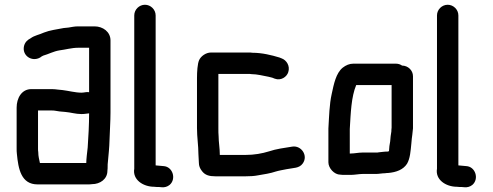

<svg xmlns="http://www.w3.org/2000/svg" viewBox="-20 -726 2073 808"><path d="M323 -336C297 -336 268 -344 243 -347L223 -349C215 -350 207 -351 198 -351H112C71 -351 50 -313 50 -273V-101C50 -94 50 -86 51 -79C57 -15 69 50 138 50H348C355 50 362 50 367 49C402 49 432 27 432 -7C433 -14 433 -21 433 -27C433 -32 433 -37 434 -44C437 -78 440 -102 441 -139C442 -175 445 -216 445 -252V-556C445 -592 413 -615 378 -615H308C294 -615 280 -612 268 -610L248 -608C218 -602 190 -599 165 -589C146 -580 125 -577 109 -565C95 -558 85 -548 81 -532C72 -492 114 -464 149 -484C153 -487 157 -490 162 -492C184 -498 205 -510 230 -514C255 -517 282 -525 308 -525H355V-338C343 -340 335 -336 323 -336ZM141 -86C140 -91 140 -96 140 -101V-261H199C203 -261 207 -261 212 -260L231 -257C238 -256 246 -256 254 -255C278 -253 298 -246 323 -246C336 -246 344 -248 355 -249C355 -202 352 -148 349 -105C347 -88 343 -55 343 -40H148C145 -55 141 -68 141 -86Z M545 -661V-16C537 30 582 60 629 60C636 61 642 61 649 61L661 62C673 63 684 60 694 52C723 27 707 -25 668 -27L635 -30V-661C635 -686 614 -706 590 -706C566 -706 545 -686 545 -661Z M817 -40C817 -29 821 -17 830 -6C843 11 860 16 887 16H1013C1032 16 1050 15 1065 12C1090 8 1120 3 1140 -4C1153 -8 1171 -11 1186 -14C1215 -20 1239 -17 1254 -38C1278 -71 1248 -115 1210 -109C1178 -104 1141 -99 1112 -89C1083 -80 1050 -74 1013 -74H905V-77C905 -102 900 -128 900 -153C899 -162 899 -174 899 -187V-415H1023C1029 -415 1034 -415 1038 -414C1062 -414 1088 -407 1110 -403L1126 -399L1136 -395C1163 -385 1187 -403 1193 -422C1202 -449 1185 -473 1166 -480L1156 -484C1123 -494 1083 -504 1042 -504C1037 -505 1032 -505 1025 -505H868C846 -505 825 -489 818 -473C811 -458 809 -423 809 -398V-187C809 -148 815 -113 815 -78C815 -66 817 -53 817 -40Z M1457 -80H1452V-183C1456 -250 1458 -318 1479 -368H1628V-189C1627 -181 1627 -176 1627 -173C1626 -168 1625 -161 1624 -153L1622 -131C1619 -117 1618 -106 1617 -90C1615 -89 1612 -88 1610 -88C1605 -88 1599 -88 1592 -87L1574 -85C1570 -84 1567 -84 1564 -84H1505C1489 -84 1471 -80 1457 -80ZM1412 9C1417 10 1425 10 1434 10H1457C1472 10 1492 6 1507 6H1564C1574 6 1589 3 1601 3C1606 2 1610 2 1613 2C1648 -1 1677 -12 1693 -37C1706 -59 1708 -91 1711 -121L1713 -143C1714 -150 1715 -155 1715 -158C1716 -165 1717 -174 1718 -186V-405C1718 -430 1697 -450 1672 -450C1665 -455 1656 -458 1647 -458H1466C1451 -458 1436 -452 1422 -441C1394 -418 1385 -373 1376 -331C1366 -287 1365 -235 1362 -185V-43C1362 -18 1387 9 1412 9Z M1819 -661V-16C1811 30 1856 60 1903 60C1910 61 1916 61 1923 61L1935 62C1947 63 1958 60 1968 52C1997 27 1981 -25 1942 -27L1909 -30V-661C1909 -686 1888 -706 1864 -706C1840 -706 1819 -686 1819 -661Z"/></svg>

Font: Electronic
Style: Blk
Weight: 900
Version: Version 1.011